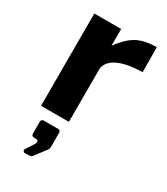

<svg xmlns="http://www.w3.org/2000/svg" viewBox="-194 -625 829 955"><g transform="rotate(30 221.0 -148.0)"><path d="M63 0H223V-301C223 -345 272 -396 417 -397L416 -540C312 -540 269 -503 217 -434V-530H63ZM111 244H128C144 244 150 241 156 232L205 167C205 164 208 160 208 155V71C208 62 203 57 194 57H112C103 57 97 62 97 74V137C97 150 102 155 116 155H125C136 155 141 167 132 179L101 227C96 234 102 244 111 244Z"/></g></svg>

Font: 18Franklin
Style: Bold
Weight: 700
Designer: Pablo Impallari, Rodrigo Fuenzalida (Modified by Dan O. Williams)
Version: Version 0.025;PS 000.025;hotconv 1.0.88;makeotf.lib2.5.64775